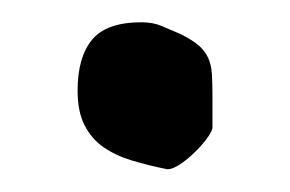

<svg xmlns="http://www.w3.org/2000/svg" viewBox="-20 -149 255 169"><path d="M48.3 -69.3Q48.3 -98.6 61 -114Q73.7 -129.4 104.5 -129.4Q114.7 -129.4 122.6 -126Q130.4 -122.6 138.7 -119.1Q149.4 -113.8 155 -108.9Q160.6 -104 163.3 -97.9Q166 -91.8 166.5 -84Q167 -76.2 167 -64.9V-36.1Q166 -32.2 161.4 -26.1Q156.7 -20 150.6 -14.2Q144.5 -8.3 138.2 -4.2Q131.8 0 127.4 0Q110.4 -3.4 95.9 -7.8Q81.5 -12.2 71 -19.5Q60.5 -26.9 54.4 -38.8Q48.3 -50.8 48.3 -69.3Z"/></svg>

Font: IM FELL English SC
Style: Regular
Weight: 400
Designer: Igino Marini
Foundry: Igino Marini
Version: 3.00